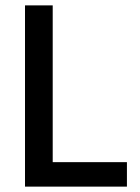

<svg xmlns="http://www.w3.org/2000/svg" viewBox="-20 -694 520 714"><path d="M452 0H73V-674H176V-91H452Z"/></svg>

Font: Hind Madurai Medium
Style: Regular
Weight: 500
Designer: Jyotish Sonowal
Foundry: Indian Type Foundry
Version: Version 1.001;PS 1.0;hotconv 1.0.86;makeotf.lib2.5.63406; tt